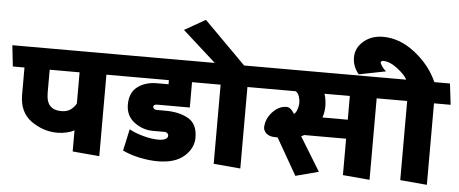

<svg xmlns="http://www.w3.org/2000/svg" viewBox="-70 -1115 3106 1298"><g transform="rotate(5 1482.5 -466.0)"><path d="M458 0V-144Q442 -133 408.5 -125Q375 -117 344 -117Q248 -117 166 -175Q84 -233 84 -353V-537H5L-11 -680H736L753 -537H640V16ZM458 -326V-537H255V-382Q255 -319 281.5 -292Q308 -265 357 -265Q399 -265 423.5 -285Q448 -305 458 -326Z M829 -183Q870 -160 926.5 -145Q983 -130 1028 -130Q1058 -130 1075 -138.5Q1092 -147 1092 -162Q1092 -172 1084.5 -179Q1077 -186 1065 -186H986Q917 -186 859.5 -229Q802 -272 802 -349Q802 -430 854.5 -469.5Q907 -509 984 -509H1064V-537H747L731 -680H1304L1321 -537H1221V-365H999Q987 -365 980.5 -360.5Q974 -356 974 -349Q974 -342 981 -335.5Q988 -329 1000 -329H1059Q1153 -329 1215 -293.5Q1277 -258 1277 -165Q1277 -93 1215 -38.5Q1153 16 1036 16Q976 16 911 2Q846 -12 797 -36Z M1562 -680H1693L1710 -537H1597V16L1415 0V-537H1315L1299 -680H1363L1136 -884L1278 -965Z M2292 -537H2120Q2127 -516 2130 -493.5Q2133 -471 2133 -454Q2133 -434 2130 -414.5Q2127 -395 2120 -376H2292ZM2292 0V-247H2008L1988 -237L2128 -8L1972 33L1830 -215Q1824 -215 1819 -215.5Q1814 -216 1808 -216Q1779 -216 1758.5 -230.5Q1738 -245 1733 -270Q1733 -330 1776 -378Q1819 -426 1873 -426Q1889 -426 1903 -413Q1917 -400 1926 -383Q1941 -394 1948.5 -418.5Q1956 -443 1956 -460Q1956 -482 1948.5 -504.5Q1941 -527 1925 -537H1704L1688 -680H2570L2587 -537H2474V16Z M2681 0V-537H2581L2565 -680H2662Q2646 -712 2593.5 -752.5Q2541 -793 2494 -793Q2490 -793 2485 -789.5Q2480 -786 2480 -782Q2480 -774 2492 -756Q2504 -738 2521 -724L2339 -688Q2319 -712 2308 -739.5Q2297 -767 2297 -800Q2297 -864 2350 -909.5Q2403 -955 2482 -955Q2596 -955 2700 -873Q2804 -791 2853 -680H2959L2976 -537H2863V16Z"/></g></svg>

Font: Palanquin Dark
Style: Bold
Weight: 700
Designer: Pria Ravichandran
Version: Version 1.000